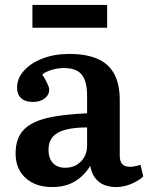

<svg xmlns="http://www.w3.org/2000/svg" viewBox="-20 -742 602 776"><path d="M191 14Q123 14 83 -23Q43 -60 43 -122Q43 -179 72 -213Q101 -247 164.5 -263.5Q228 -280 332 -284V-356Q332 -394 322.5 -419Q313 -444 292.5 -455.5Q272 -467 238 -467Q213 -467 188.5 -459.5Q164 -452 151 -441Q161 -425 167 -413Q173 -401 176 -393.5Q179 -386 179 -379Q179 -359 161 -344.5Q143 -330 113 -330Q81 -330 65 -345.5Q49 -361 49 -388Q49 -425 76.5 -456Q104 -487 152 -505.5Q200 -524 260 -524Q329 -524 374.5 -504Q420 -484 442 -442.5Q464 -401 464 -338V-113Q464 -90 474 -79Q484 -68 505 -68Q515 -68 525.5 -70Q536 -72 548 -76L559 -29Q540 -11 510 1.5Q480 14 450 14Q404 14 377.5 -9Q351 -32 345 -72Q329 -46 307 -26.5Q285 -7 256.5 3.5Q228 14 191 14ZM244 -64Q270 -64 289.5 -75.5Q309 -87 320.5 -107Q332 -127 332 -153V-227Q279 -227 244 -217.5Q209 -208 192.5 -188Q176 -168 176 -136Q176 -103 193.5 -83.5Q211 -64 244 -64ZM111 -630V-722H413V-630Z"/></svg>

Font: Literata 18pt SemiBold
Style: Regular
Weight: 600
Designer: Latin by Veronika Burian and Jose Scaglione. Greek by Irene Vlachou. Cyrillic by Vera Evstafieva.
Foundry: TypeTogether
Version: Version 3.103;gftools[0.9.29]